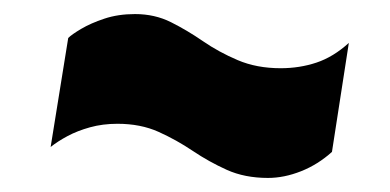

<svg xmlns="http://www.w3.org/2000/svg" viewBox="-20 -449 555 273"><path d="M452 -233Q432 -215 408 -205.5Q384 -196 361 -196Q328 -196 302.5 -207.5Q277 -219 254 -234.5Q231 -250 205.5 -261.5Q180 -273 147 -273Q126 -273 108 -268Q90 -263 76 -255.5Q62 -248 52 -240L77 -395Q82 -400 95.5 -408Q109 -416 128.5 -422.5Q148 -429 172 -429Q200 -429 223 -417.5Q246 -406 268.5 -390.5Q291 -375 318 -363.5Q345 -352 379 -352Q406 -352 430 -360Q454 -368 476 -388Z"/></svg>

Font: Georama ExtraBold
Style: Italic
Weight: 800
Italic angle: -9°
Version: Version 1.001